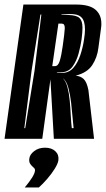

<svg xmlns="http://www.w3.org/2000/svg" viewBox="-30 -611 466 845"><path d="M-10 0 73 -591H305Q364 -591 390 -568.5Q416 -546 416 -508Q416 -504 416 -499.5Q416 -495 415 -490L403 -400Q398 -358 376 -324.5Q354 -291 303 -278Q325 -276 338.5 -263Q352 -250 359 -215L384 0H207L192 -262L156 0ZM220 -290H242Q273 -290 292.5 -312Q312 -334 323.5 -368.5Q335 -403 340 -438Q342 -451 343 -462Q344 -473 344 -482Q344 -520 327.5 -535.5Q311 -551 273 -549L241 -548L240 -546L272 -545Q307 -544 320 -531.5Q333 -519 333 -489Q333 -479 332 -466.5Q331 -454 329 -438Q325 -409 316 -376Q307 -343 290 -319Q273 -295 243 -293L221 -292ZM77 -47H81L122 -300L152 -547H148L109 -300ZM200 -320H212Q226 -320 233 -343Q240 -366 246 -408Q254 -464 255 -485V-489Q255 -507 242 -507H227ZM286 -47H294Q292 -62 289.5 -93Q287 -124 283 -159Q279 -194 271 -223.5Q263 -253 249 -265H248Q260 -253 267 -226.5Q274 -200 277 -167Q280 -134 281.5 -102Q283 -70 286 -47ZM79 214Q99 190 111 171Q123 152 124 140Q125 132 117.5 126Q110 120 103.5 111Q97 102 99 87Q101 69 120.5 54Q140 39 168 39Q197 39 213.5 54.5Q230 70 227 94Q225 109 211 131.5Q197 154 178 176Q159 198 141 214Z"/></svg>

Font: Alumni Sans Inline One
Style: Italic
Weight: 400
Italic angle: -8°
Designer: Robert E. Leuschke
Foundry: Robert E. Leuschke
Version: Version 1.100; ttfautohint (v1.8.3)